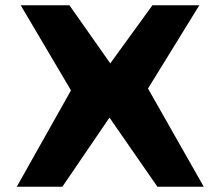

<svg xmlns="http://www.w3.org/2000/svg" viewBox="-20 -713 845 733"><path d="M44 0 251 -368 59 -693H245L401 -471L562 -693H741L545 -375L758 0H581L398 -264L218 0Z"/></svg>

Font: Fix15 Mono
Style: Bold
Weight: 700
Designer: Carrois Corporate & Edenspiekermann AG
Foundry: Carrois Corporate GbR & Edenspiekermann AG
Version: Version 3.206